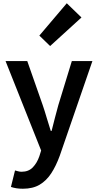

<svg xmlns="http://www.w3.org/2000/svg" viewBox="-20 -929 599 1176"><path d="M120 227Q97 227 79.5 224Q62 221 47 216L72 115Q80 117 90.5 120Q101 123 112 123Q155 123 181 96Q207 69 221 28L232 -7L14 -555H147L242 -284Q255 -246 266.5 -206Q278 -166 291 -127H296Q305 -166 316 -205.5Q327 -245 337 -284L420 -555H546L346 25Q323 88 293.5 133Q264 178 222.5 202.5Q181 227 120 227ZM287 -647 221 -711 389 -909 479 -822Z"/></svg>

Font: Noto Sans TC SemiBold
Style: Regular
Weight: 600
Designer: Ryoko NISHIZUKA  (kana, bopomofo & ideographs); Paul D. Hunt (Latin, Greek & Cyrillic); Sandoll Communications , Soo-you
Foundry: Adobe
Version: Version 2.004-H2;hotconv 1.0.118;makeotfexe 2.5.65603